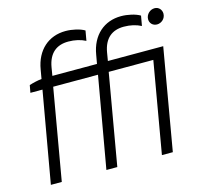

<svg xmlns="http://www.w3.org/2000/svg" viewBox="-104 -835 1018 952"><g transform="rotate(-15 405.5 -359.0)"><path d="M70 -505 63 -467H125L43 0H99L180 -467H410L328 0H384L465 -467H694L613 0H669L759 -520H475L482 -562C494 -632 534 -664 595 -664C628 -664 658 -657 683 -644L692 -695C669 -709 629 -718 595 -718C508 -718 443 -662 427 -565L419 -520H190L197 -562C209 -632 249 -664 310 -664C343 -664 373 -657 398 -644L407 -695C384 -709 344 -718 310 -718C223 -718 158 -662 142 -565L134 -519C113 -517 88 -511 70 -505ZM758 -632C780 -632 802 -650 802 -676C802 -696 787 -713 766 -713C742 -713 721 -693 721 -668C721 -648 736 -632 758 -632Z"/></g></svg>

Font: Fixel Display Light
Style: Italic
Weight: 300
Italic angle: -10°
Designer: AlfaBravo + MacPaw
Foundry: Kyrylo Tkachov, Marchela Mozhyna, Serhii Makarenko, Maria Weinstein, Zakhar Kryvoshyya
Version: Version 1.210;Glyphs 3.2 (3217)